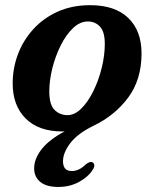

<svg xmlns="http://www.w3.org/2000/svg" viewBox="-20 -496 594 742"><path d="M328.5 -476Q424.5 -476 475.8 -426.5Q527 -377 527 -289.5Q527 -189 475.8 -119.5Q424.5 -50 341.5 -10Q280.5 19.5 252 56.8Q223.5 94 223.5 127Q223.5 165 257 165Q285.5 165 310 140.5Q325.5 127.5 335.5 130.5Q342 132.5 344.2 140.5Q346.5 148.5 337 162Q321 187.5 285.5 207Q250 226.5 205 226.5Q159.5 226.5 135.8 207.2Q112 188 112 154Q112 118.5 140 81.8Q168 45 230 11.5Q226 12 221 12Q129.5 12 79.2 -38Q29 -88 29 -173.5Q29 -232 49.2 -286Q69.5 -340 108.5 -383Q147.5 -426 203 -451Q258.5 -476 328.5 -476ZM241 -51Q268.5 -51 294.2 -76.5Q320 -102 340.5 -143.5Q361 -185 373 -233.2Q385 -281.5 385 -326.5Q385 -373 366.5 -393Q348 -413 320 -413Q289 -413 262 -387.2Q235 -361.5 214.5 -320.2Q194 -279 182.2 -232Q170.5 -185 170.5 -143Q170.5 -91 191 -71Q211.5 -51 241 -51Z"/></svg>

Font: Fraunces 9pt Soft SemiBold
Style: Italic
Weight: 600
Italic angle: -16°
Version: Version 1.000;[b76b70a41]